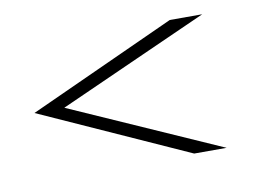

<svg xmlns="http://www.w3.org/2000/svg" viewBox="-46 -519 590 437"><g transform="rotate(-10 249.0 -300.5)"><path d="M371 -146 29 -300 369 -455H444L98 -300L446 -146Z"/></g></svg>

Font: Bubbler One
Style: Regular
Weight: 400
Designer: Brenda Gallo (gbrenda1987@gmail.com)
Foundry: Brenda Gallo
Version: Version 1.003